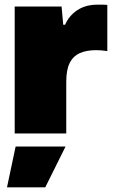

<svg xmlns="http://www.w3.org/2000/svg" viewBox="-20 -572 487 823"><path d="M43 0V-544H244L251 -466H259Q276 -505 311.5 -528.5Q347 -552 398 -552Q410 -552 420 -552Q430 -552 440 -551V-353Q428 -355 415.5 -356Q403 -357 392 -357Q350 -357 321.5 -344Q293 -331 278.5 -301.5Q264 -272 264 -222V0ZM10 231 47 56H261L174 231Z"/></svg>

Font: Mona Sans Expanded Black
Style: Regular
Weight: 900
Width: 7
Designer: Deni Anggara
Foundry: GitHub
Version: Version 2.000